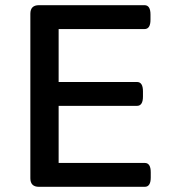

<svg xmlns="http://www.w3.org/2000/svg" viewBox="-20 -720 652 740"><path d="M130 0Q97 0 97 -33V-667Q97 -700 130 -700H537Q560 -700 560 -664V-644Q560 -608 537 -608H206V-404H508Q531 -404 531 -368V-348Q531 -312 508 -312H206V-92H538Q561 -92 561 -56V-36Q561 0 538 0Z"/></svg>

Font: Asap Semi Expanded Medium
Style: Regular
Weight: 500
Width: 6
Designer: Pablo Cosgaya
Foundry: Omnibus-Type
Version: Version 3.001; ttfautohint (v1.8.4.7-5d5b)